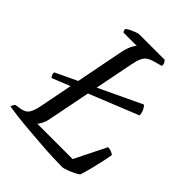

<svg xmlns="http://www.w3.org/2000/svg" viewBox="-211 -807 911 911"><g transform="rotate(45 244.0 -352.0)"><path d="M35 -263Q30 -269 27 -275.5Q24 -282 25 -291L434 -484Q442 -478 449 -463.5Q456 -449 456 -433ZM371 0Q343 0 304.5 -1.5Q266 -3 222 -6.5Q178 -10 134.5 -13.5Q91 -17 54 -21.5Q17 -26 -8 -30Q-5 -38 -2 -43.5Q1 -49 5 -52L33 -56Q51 -59 62.5 -66.5Q74 -74 82 -92.5Q90 -111 96 -145L181 -580Q188 -615 198 -634Q208 -653 213 -657H124Q121 -661 119.5 -665.5Q118 -670 118 -675Q124 -681 137 -687.5Q150 -694 163 -699Q176 -704 182 -704H354Q357 -700 361.5 -693Q366 -686 365 -674L319 -661Q302 -656 290.5 -648Q279 -640 271 -623.5Q263 -607 257 -575L168 -125Q164 -101 156 -85.5Q148 -70 141 -62H378L457 -221Q469 -221 480 -216.5Q491 -212 496 -207Q492 -182 485.5 -152.5Q479 -123 471.5 -93.5Q464 -64 455 -36Q446 -29 429.5 -21Q413 -13 396.5 -7Q380 -1 371 0Z"/></g></svg>

Font: Texturina Medium 12pt ExtraLight
Style: Italic
Weight: 250
Italic angle: -11°
Version: Version 1.002